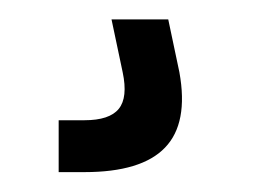

<svg xmlns="http://www.w3.org/2000/svg" viewBox="-20 -20 282 198"><path d="M40.5 157.5V104H67Q93 104 102.5 92.2Q112 80.5 106.5 54.5L95 0H153.5L165 54.5Q174.5 107 150.2 132.2Q126 157.5 67 157.5Z"/></svg>

Font: Big Shoulders Text Thin SemiBold
Style: Regular
Weight: 600
Version: Version 2.002